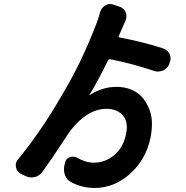

<svg xmlns="http://www.w3.org/2000/svg" viewBox="-20 -850 927 957"><path d="M793.9 -608.4Q816.4 -600.6 826.2 -579.1Q830.1 -568.4 830.1 -557.6Q830.1 -546.9 825.2 -536.1L823.2 -529.3Q813.5 -507.8 791 -498Q778.3 -493.2 766.6 -493.2Q755.9 -493.2 746.1 -497.1Q635.7 -534.2 529.3 -554.7Q521.5 -555.7 518.6 -549.8Q467.8 -445.3 426.8 -378.9Q425.8 -377.9 426.8 -377Q427.7 -376 428.7 -377Q490.2 -417 560.5 -417Q604.5 -417 638.7 -401.4Q672.9 -385.7 692.9 -360.4Q712.9 -335 725.6 -301.8Q737.3 -269.5 737.3 -235.4Q737.3 -201.2 730.5 -164.1Q707 -53.7 627.9 16.6Q548.8 86.9 451.2 86.9Q389.6 86.9 335.9 58.6Q312.5 46.9 303.7 22.5Q298.8 7.8 298.8 -6.8Q298.8 -17.6 301.8 -29.3L304.7 -41Q309.6 -60.5 329.1 -67.4Q335.9 -69.3 343.8 -69.3Q354.5 -69.3 365.2 -63.5Q406.2 -39.1 449.2 -39.1Q502.9 -39.1 547.9 -75.7Q592.8 -112.3 607.4 -177.7Q612.3 -198.2 612.3 -215.8Q612.3 -251 592.8 -274.4Q563.5 -307.6 510.7 -307.6Q416 -307.6 331.1 -199.2Q320.3 -184.6 292.5 -141.6Q264.6 -98.6 238.8 -61Q212.9 -23.4 190.4 7.8Q175.8 27.3 151.4 33.2Q143.6 34.2 135.7 34.2Q120.1 34.2 104.5 26.4L83 15.6Q63.5 4.9 59.6 -16.6Q58.6 -21.5 58.6 -26.4Q58.6 -42 69.3 -54.7Q172.9 -181.6 261.7 -330.1Q333 -448.2 375.5 -535.2Q418 -622.1 461.9 -735.4Q470.7 -756.8 478.5 -788.1Q484.4 -810.5 503.9 -822.3Q515.6 -830.1 529.3 -830.1Q537.1 -830.1 544.9 -827.1L576.2 -816.4Q597.7 -809.6 606.4 -789.1Q610.4 -779.3 610.4 -768.6Q610.4 -757.8 605.5 -747.1Q592.8 -718.8 585.9 -702.1L572.3 -670.9Q569.3 -664.1 577.1 -663.1Q695.3 -640.6 793.9 -608.4Z"/></svg>

Font: Gen Jyuu Gothic P Bold
Style: Bold
Weight: 700
Designer: [Source Han Sans]
Ryoko NISHIZUKA  (kana & ideographs); Paul D. Hunt (Latin, Greek & Cyrillic); Wenlong ZHANG  (bopomofo
Version: Version 1.002.20150607